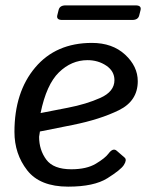

<svg xmlns="http://www.w3.org/2000/svg" viewBox="-20 -679 566 707"><path d="M209 -605.5Q187 -605.5 190.9 -622.6L195.8 -642.1Q199.7 -659.2 221.7 -659.2H479.5Q501.5 -659.2 497.6 -642.1L492.7 -622.6Q488.8 -605.5 466.8 -605.5ZM33.2 -193.4Q33.2 -339.8 109.6 -430.4Q186 -521 318.4 -521Q394 -521 440.7 -477.8Q487.3 -434.6 487.3 -379.9Q487.3 -307.6 418.2 -273.4Q349.1 -239.3 247.1 -218.8L127 -194.8Q124 -176.3 124 -175.3Q124 -127 150.4 -91.3Q176.8 -55.7 242.7 -55.7Q298.8 -55.7 333 -76.2Q367.2 -96.7 379.4 -113.3Q396.5 -136.2 410.2 -123.5L439 -98.6Q448.2 -90.3 436 -71.3Q424.8 -53.7 375.5 -22.7Q326.2 8.3 231 8.3Q127 8.3 80.1 -52Q33.2 -112.3 33.2 -193.4ZM129.4 -262.7 229.5 -282.2Q297.9 -295.4 349.6 -318.6Q401.4 -341.8 401.4 -383.8Q401.4 -417 371.3 -437.3Q341.3 -457.5 302.2 -457.5Q243.2 -457.5 197 -412.6Q150.9 -367.7 129.4 -262.7Z"/></svg>

Font: Istok Web
Style: Italic
Weight: 400
Italic angle: -13°
Designer: Andrey V. Panov
Foundry: Andrey V. Panov
Version: Version 1.0.2g